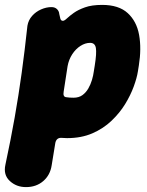

<svg xmlns="http://www.w3.org/2000/svg" viewBox="-58 -542 601 784"><path d="M359 -522Q427 -522 463.5 -488.5Q500 -455 510 -399.5Q520 -344 509 -275L505 -250Q501 -224 488 -188.5Q475 -153 453 -117Q431 -81 397.5 -49Q364 -17 319 2.5Q274 22 216 22Q210 22 204 21.5Q198 21 195 21Q173 19 168 41L153 133Q147 173 118.5 197.5Q90 222 48 222Q9 222 -18 197Q-45 172 -36 131Q-14 28 2 -62.5Q18 -153 30.5 -244Q43 -335 54 -437Q58 -460 73 -477Q88 -494 109.5 -503.5Q131 -513 152 -513Q166 -513 174.5 -505Q183 -497 184 -485Q186 -474 188.5 -465.5Q191 -457 199 -457Q205 -457 215.5 -467Q226 -477 243.5 -489.5Q261 -502 289 -512Q317 -522 359 -522ZM310 -367Q290 -367 270.5 -354.5Q251 -342 237 -320.5Q223 -299 218 -272L202 -168Q198 -146 213 -145Q219 -144 226.5 -143.5Q234 -143 242 -143Q264 -143 278.5 -153.5Q293 -164 302.5 -180.5Q312 -197 317.5 -215.5Q323 -234 325 -250L329 -275Q337 -325 333.5 -346Q330 -367 310 -367Z"/></svg>

Font: Winky Sans ExtraBold
Style: Italic
Weight: 800
Italic angle: -8.97852°
Designer: Simon Atzbach
Foundry: typofactur
Version: Version 1.205